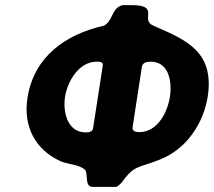

<svg xmlns="http://www.w3.org/2000/svg" viewBox="-20 -727 832 747"><path d="M87 -347C69 -233 119 -144 215 -100C244 -87 286 -88 310 -67C325 -53 307 0 340 0H433C436 0 452 -14 456 -20C504 -87 521 -73 604 -107C707 -148 772 -249 788 -350C815 -526 706 -571 577 -627C522 -650 606 -707 492 -707H456C412 -694 421 -646 384 -627C234 -593 112 -506 87 -347ZM233 -350C242 -409 286 -487 356 -487C364 -487 382 -488 380 -473L342 -227C340 -212 321 -212 313 -212C242 -212 224 -292 233 -350ZM566 -487C638 -487 650 -408 641 -350C632 -292 594 -213 522 -213C511 -213 493 -215 496 -233L532 -467C535 -485 553 -487 566 -487Z"/></svg>

Font: Asimov Print
Style: CIt
Weight: 500
Designer: Google
Version: Version 2.000980: 2014